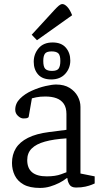

<svg xmlns="http://www.w3.org/2000/svg" viewBox="-20 -919 510 945"><path d="M177 6Q126 6 96 -11Q66 -28 52.5 -56Q39 -84 39 -117Q39 -158 58 -189Q77 -220 117.5 -240.5Q158 -261 221 -269L307 -280V-358Q307 -389 294 -408Q281 -427 258 -435.5Q235 -444 203 -444Q177 -444 158 -440Q139 -436 137 -435L121 -343Q121 -342 116 -339Q111 -336 95 -336Q82 -336 68.5 -348.5Q55 -361 55 -379Q55 -410 78.5 -433.5Q102 -457 136.5 -472.5Q171 -488 204 -495.5Q237 -503 256 -503Q296 -503 322.5 -486.5Q349 -470 362.5 -445Q376 -420 376 -393V-65L446 -51V-16Q444 -15 432 -10Q420 -5 400.5 -0.5Q381 4 354 4Q330 4 321 -12Q312 -28 312 -42H308Q292 -29 271 -18.5Q250 -8 226.5 -1Q203 6 177 6ZM210 -51Q253 -51 281 -61.5Q309 -72 307 -71V-238Q244 -234 201 -222Q158 -210 136 -188Q114 -166 114 -131Q114 -51 210 -51ZM232 -528Q189 -528 167.5 -552.5Q146 -577 146 -615Q146 -653 170 -681.5Q194 -710 239 -710Q282 -710 304 -684.5Q326 -659 326 -621Q326 -583 301 -555.5Q276 -528 232 -528ZM236 -570Q261 -570 269 -582Q277 -594 277 -619Q277 -647 267 -656.5Q257 -666 234 -666Q209 -666 201 -654.5Q193 -643 193 -619Q193 -590 203 -580Q213 -570 236 -570ZM162 -721 136 -748 248 -870Q261 -884 270 -891.5Q279 -899 287 -899Q298 -899 311 -885.5Q324 -872 335 -844Z"/></svg>

Font: Faustina Light
Style: Regular
Weight: 300
Designer: Alfonso Garcia
Foundry: http://www.omnibus-type.com
Version: Version 1.200